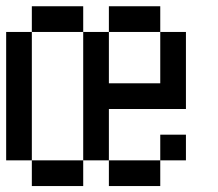

<svg xmlns="http://www.w3.org/2000/svg" viewBox="-20 -687 707 623"><path d="M0 -166.7V-583.3H83.3V-166.7ZM333.3 -166.7H500V-83.3H333.3ZM333.3 -416.7H500V-583.3H583.3V-333.3H333.3V-166.7H250V-583.3H333.3ZM333.3 -583.3V-666.7H500V-583.3ZM500 -166.7V-250H583.3V-166.7ZM83.3 -166.7H250V-83.3H83.3ZM83.3 -583.3V-666.7H250V-583.3Z"/></svg>

Font: Galmuri11 Condensed
Style: Regular
Weight: 400
Width: 3
Designer: Lee Minseo (quiple)
Version: Version 2.399;hotconv 1.1.1;makeotfexe 2.6.0 DEVELOPMENT